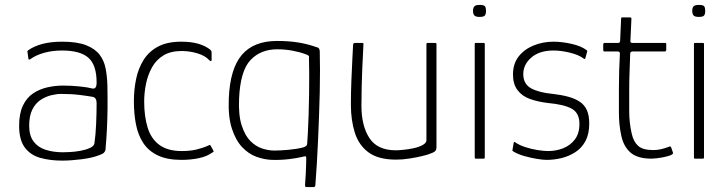

<svg xmlns="http://www.w3.org/2000/svg" viewBox="-20 -647 2968 783"><path d="M233 8Q185 8 145 -3Q105 -14 81.5 -45Q58 -76 58 -134Q58 -184 73.5 -216.5Q89 -249 115.5 -266.5Q142 -284 174 -291Q206 -298 236 -298Q271 -298 305 -294.5Q339 -291 357 -286Q374 -283 374 -310Q374 -382 340.5 -411.5Q307 -441 233 -441Q193 -441 159.5 -431.5Q126 -422 104 -406Q101 -404 98.5 -404Q96 -404 96 -407L92 -435Q91 -438 92.5 -439Q94 -440 95 -442Q119 -459 153.5 -468Q188 -477 233 -477Q295 -477 331.5 -462.5Q368 -448 386.5 -423.5Q405 -399 411 -366.5Q417 -334 418 -298Q419 -245 418.5 -202.5Q418 -160 416 -119.5Q414 -79 410 -35Q409 -30 404 -24.5Q399 -19 384 -14Q369 -8 350.5 -4Q332 0 312 2.5Q292 5 272 6.5Q252 8 233 8ZM236 -26Q246 -26 266 -27Q286 -28 308 -32Q330 -36 346.5 -43.5Q363 -51 365 -62Q370 -95 372 -141Q374 -187 374 -226Q374 -249 358 -252Q342 -255 307.5 -259.5Q273 -264 229 -264Q211 -264 188.5 -258.5Q166 -253 145.5 -239.5Q125 -226 112 -200.5Q99 -175 99 -134Q99 -94 117 -70Q135 -46 166.5 -36Q198 -26 236 -26Z M720 5Q662 5 624 -13Q586 -31 564.5 -63.5Q543 -96 534.5 -139.5Q526 -183 526 -234Q526 -281 535 -324.5Q544 -368 565.5 -402.5Q587 -437 624.5 -457Q662 -477 719 -477Q760 -477 789 -468.5Q818 -460 838 -444Q842 -439 842.5 -437.5Q843 -436 843 -431V-403Q843 -398 840 -398Q837 -398 834 -401Q817 -420 785 -429.5Q753 -439 721 -439Q676 -439 646.5 -421Q617 -403 600 -372.5Q583 -342 575.5 -305.5Q568 -269 568 -233Q568 -173 582 -127Q596 -81 630 -56Q664 -31 721 -31Q756 -31 782.5 -37.5Q809 -44 831 -54Q836 -58 839 -53L850 -33Q852 -29 850.5 -27.5Q849 -26 846 -25Q824 -9 791 -2Q758 5 720 5Z M1089 5Q1058 4 1026 -7.5Q994 -19 967.5 -47Q941 -75 925.5 -123Q910 -171 913 -245Q918 -367 966.5 -423.5Q1015 -480 1110 -480Q1157 -480 1195 -474Q1233 -468 1270 -455Q1279 -453 1281.5 -448Q1284 -443 1284 -438Q1285 -404 1285 -361Q1285 -318 1284 -270.5Q1283 -223 1281 -173Q1279 -123 1277 -73.5Q1275 -24 1272 22.5Q1269 69 1266 109Q1266 110 1264.5 113Q1263 116 1260 116H1231Q1225 116 1224.5 112.5Q1224 109 1224 107Q1226 83 1227 61Q1228 39 1228.5 21.5Q1229 4 1229 -4Q1229 -9 1225.5 -9.5Q1222 -10 1216 -8Q1192 -2 1158.5 2Q1125 6 1089 5ZM955 -245Q952 -178 965.5 -136Q979 -94 1001 -72Q1023 -50 1049 -41.5Q1075 -33 1098 -33Q1122 -33 1156 -36Q1190 -39 1217 -46Q1223 -48 1228 -51.5Q1233 -55 1233 -65Q1234 -75 1235.5 -105.5Q1237 -136 1238.5 -177Q1240 -218 1240.5 -262Q1241 -306 1241 -345.5Q1241 -385 1240 -412Q1242 -417 1237.5 -420.5Q1233 -424 1226 -426Q1202 -435 1172 -440.5Q1142 -446 1111 -446Q1043 -446 1001.5 -402Q960 -358 955 -245Z M1596 4Q1523 4 1483 -25.5Q1443 -55 1427 -106Q1411 -157 1411 -219Q1411 -270 1413 -319Q1415 -368 1417 -407Q1419 -446 1420 -465Q1421 -470 1423.5 -471Q1426 -472 1431 -472H1454Q1460 -472 1461.5 -471Q1463 -470 1462 -464Q1462 -456 1460.5 -431Q1459 -406 1457.5 -370.5Q1456 -335 1455 -294.5Q1454 -254 1454 -215Q1454 -134 1486.5 -84Q1519 -34 1595 -34Q1604 -34 1624.5 -36Q1645 -38 1666.5 -42.5Q1688 -47 1703.5 -55.5Q1719 -64 1719 -75V-467Q1719 -469 1720 -470.5Q1721 -472 1722 -472H1755Q1757 -472 1758.5 -471Q1760 -470 1760 -467V-48Q1760 -36 1754.5 -30.5Q1749 -25 1731 -19Q1724 -16 1701.5 -10.5Q1679 -5 1650 -0.5Q1621 4 1596 4Z M1962 -603Q1962 -590 1957.5 -584Q1953 -578 1936 -578Q1920 -578 1914.5 -584Q1909 -590 1909 -603Q1909 -615 1914.5 -621Q1920 -627 1936 -627Q1954 -627 1958 -621Q1962 -615 1962 -603ZM1957 -5Q1957 0 1953 0H1920Q1916 0 1916 -5V-467Q1916 -472 1920 -472H1953Q1957 -472 1957 -467Z M2075 -65Q2075 -68 2077 -68Q2079 -68 2082 -66Q2098 -55 2122.5 -47Q2147 -39 2172.5 -35Q2198 -31 2215 -31Q2248 -31 2277 -42.5Q2306 -54 2324.5 -78.5Q2343 -103 2343 -142Q2343 -186 2312 -203.5Q2281 -221 2214 -227Q2173 -232 2141 -243.5Q2109 -255 2090.5 -279.5Q2072 -304 2072 -343Q2072 -387 2095 -416.5Q2118 -446 2156 -461.5Q2194 -477 2237 -477Q2272 -477 2311.5 -468Q2351 -459 2373 -442Q2375 -440 2375 -439Q2375 -438 2374 -435L2367 -409Q2365 -404 2359 -409Q2341 -423 2305 -432Q2269 -441 2237 -441Q2180 -441 2147 -412.5Q2114 -384 2114 -345Q2114 -304 2146.5 -286.5Q2179 -269 2235 -264Q2270 -260 2297.5 -252.5Q2325 -245 2344.5 -232Q2364 -219 2373.5 -197.5Q2383 -176 2383 -143Q2383 -101 2368 -72.5Q2353 -44 2327 -27Q2301 -10 2270.5 -2.5Q2240 5 2209 5Q2195 5 2170 1Q2145 -3 2118.5 -10.5Q2092 -18 2074 -29Q2071 -31 2070 -32Q2069 -33 2070 -36Z M2637 0Q2579 0 2550.5 -25.5Q2522 -51 2513 -97Q2504 -140 2504 -187.5Q2504 -235 2504 -287Q2504 -323 2505 -358Q2506 -393 2508 -428Q2508 -437 2500 -437H2444Q2443 -437 2441.5 -439Q2440 -441 2440 -442V-467Q2440 -468 2441.5 -470Q2443 -472 2445 -472H2500Q2505 -472 2506.5 -473.5Q2508 -475 2509 -481L2513 -571Q2513 -576 2517 -576H2550Q2552 -576 2553.5 -575Q2555 -574 2555 -571L2551 -482Q2550 -477 2552 -474.5Q2554 -472 2558 -472H2692Q2695 -472 2696 -471Q2697 -470 2697 -467V-442Q2697 -442 2695.5 -439.5Q2694 -437 2692 -437H2558Q2556 -437 2553 -435Q2550 -433 2550 -428Q2549 -392 2547.5 -355.5Q2546 -319 2546 -282Q2546 -239 2546 -193Q2546 -147 2556 -103Q2563 -70 2582 -52.5Q2601 -35 2644 -35Q2660 -35 2675.5 -38.5Q2691 -42 2707 -48Q2712 -51 2713.5 -50Q2715 -49 2717 -46L2724 -26Q2726 -22 2723.5 -19.5Q2721 -17 2715 -14Q2705 -10 2688.5 -6.5Q2672 -3 2657.5 -1.5Q2643 0 2637 0Z M2856 -603Q2856 -590 2851.5 -584Q2847 -578 2830 -578Q2814 -578 2808.5 -584Q2803 -590 2803 -603Q2803 -615 2808.5 -621Q2814 -627 2830 -627Q2848 -627 2852 -621Q2856 -615 2856 -603ZM2851 -5Q2851 0 2847 0H2814Q2810 0 2810 -5V-467Q2810 -472 2814 -472H2847Q2851 -472 2851 -467Z"/></svg>

Font: Glory ExtraLight
Style: Regular
Weight: 250
Version: Version 1.011